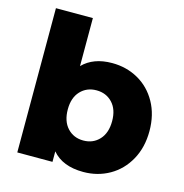

<svg xmlns="http://www.w3.org/2000/svg" viewBox="-110 -844 915 954"><g transform="rotate(15 347.5 -366.5)"><path d="M668 -272Q668 -188 632.5 -124Q597 -60 536.5 -25.5Q476 9 402 9Q295 9 242 -54V0H61V-742H251V-495Q306 -551 402 -551Q476 -551 536.5 -517Q597 -483 632.5 -419.5Q668 -356 668 -272ZM476 -272Q476 -332 444 -366Q412 -400 362 -400Q312 -400 280 -366Q248 -332 248 -272Q248 -211 280 -176.5Q312 -142 362 -142Q412 -142 444 -176.5Q476 -211 476 -272Z"/></g></svg>

Font: Idrija
Style: Regular
Weight: 800
Designer: Julieta Ulanovsky
Foundry: Julieta Ulanovsky
Version: Version 7.200